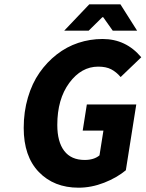

<svg xmlns="http://www.w3.org/2000/svg" viewBox="-20 -850 669 882"><path d="M274.9 -709 390.1 -830.1H533.2L609.9 -709H498L454.1 -771H450.2L387.2 -709ZM340.8 12.2Q228 12.2 158.4 -59.8Q88.9 -131.8 88.9 -262.2Q88.9 -336.4 108.2 -401.9Q127.4 -467.3 161.4 -515.9Q195.3 -564.5 240.7 -599.9Q286.1 -635.3 339.8 -653.1Q393.6 -670.9 451.2 -670.9Q558.6 -670.9 628.9 -586.9L534.2 -496.1Q514.2 -519.5 490.7 -531.7Q467.3 -543.9 431.2 -543.9Q353.5 -543.9 298.3 -469.2Q243.2 -394.5 243.2 -275.9Q243.2 -198.7 274.9 -157Q306.6 -115.2 369.1 -115.2Q411.6 -115.2 437 -136.2L455.1 -250H359.9L378.9 -370.1H606L558.1 -67.9Q517.1 -33.7 458.5 -10.7Q399.9 12.2 340.8 12.2Z"/></svg>

Font: Office Code Pro D Bold Italic
Style: Regular
Weight: 700
Italic angle: -9°
Designer: Nathan Rutzky & Paul D. Hunt
Foundry: Adobe Systems Incorporated
Version: Version 1.004;PS 001.004;hotconv 1.0.70;makeotf.lib2.5.58329